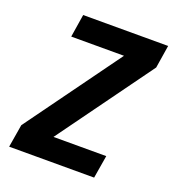

<svg xmlns="http://www.w3.org/2000/svg" viewBox="-133 -841 866 947"><g transform="rotate(20 300.0 -367.5)"><path d="M21 0 41 -120 400 -615H123L142 -735H588L569 -615L210 -120H487L467 0Z"/></g></svg>

Font: Iosevka SS04 Heavy Extended
Style: Italic
Weight: 900
Width: 7
Italic angle: -9°
Monospace: yes
Designer: Belleve Invis
Foundry: Belleve Invis
Version: Version 19.0.0; ttfautohint (v1.8.4)